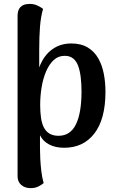

<svg xmlns="http://www.w3.org/2000/svg" viewBox="-20 -752 604 994"><path d="M139 222Q109 222 90 205.5Q71 189 71 161V-670Q71 -700 85.5 -715Q100 -730 124 -731Q151 -734 173 -723.5Q195 -713 203 -706Q191 -665 187 -613Q183 -561 183 -493V-298L159 -300Q166 -355 181 -397.5Q196 -440 220 -468.5Q244 -497 276.5 -512Q309 -527 349 -527Q400 -527 434.5 -506Q469 -485 489 -449.5Q509 -414 517.5 -369.5Q526 -325 526 -277Q526 -136 469 -61.5Q412 13 312 13Q267 13 234.5 -4Q202 -21 187 -52V17Q187 39 188.5 70Q190 101 194 134.5Q198 168 206 196Q198 203 180.5 212.5Q163 222 139 222ZM283 -49Q344 -49 373 -108Q402 -167 402 -278Q402 -317 398 -351Q394 -385 385 -410Q376 -435 359 -449Q342 -463 315 -463Q282 -463 258.5 -441.5Q235 -420 219 -383Q203 -346 195.5 -300.5Q188 -255 188 -208Q188 -171 192.5 -141Q197 -111 208 -90.5Q219 -70 237.5 -59.5Q256 -49 283 -49Z"/></svg>

Font: Arima Thin SemiBold
Style: Regular
Weight: 600
Version: Version 1.100